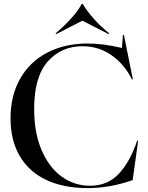

<svg xmlns="http://www.w3.org/2000/svg" viewBox="-20 -949 757 984"><path d="M34 -343Q34 -460 84 -547Q134 -634 223.5 -680Q313 -726 429 -726Q510 -726 605 -703L610 -770H615L661 -542H656Q619 -618 553 -665Q487 -712 403 -712Q293 -712 224 -633Q155 -554 155 -390Q155 -269 193 -180Q231 -91 296 -44Q361 3 442 3Q532 3 589.5 -59Q647 -121 683 -228H688L660 -26Q543 15 430 15Q306 15 217 -27Q128 -69 81 -149.5Q34 -230 34 -343ZM268 -774 265 -778Q310 -816 345.5 -855.5Q381 -895 399 -929H404Q425 -893 461 -852.5Q497 -812 540 -778L537 -774L402 -843Z"/></svg>

Font: Nyght Serif
Style: Regular
Weight: 400
Designer: Maksym Kobuzan
Version: Version 0.410;July 4, 2025;FontCreator 15.0.0.2958 64-bit